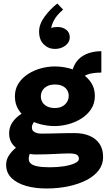

<svg xmlns="http://www.w3.org/2000/svg" viewBox="-20 -862 618 1095"><path d="M245 213Q180 213 128 198Q76 183 45.5 153Q15 123 15 78Q15 48 31.5 23.5Q48 -1 71.5 -20Q95 -39 116 -52L177 -20Q167 -14 155.5 4Q144 22 144 45Q144 61 156.5 71.5Q169 82 196 87Q223 92 265 92Q308 92 345.5 86Q383 80 406.5 69Q430 58 430 44Q430 26 416 19.5Q402 13 373 13Q355 13 335.5 14Q316 15 293.5 16Q271 17 244 18Q217 19 184 19Q147 19 112 5Q77 -9 54.5 -35.5Q32 -62 32 -100Q32 -137 51 -164.5Q70 -192 99.5 -211Q129 -230 160 -240L213 -199Q200 -193 188.5 -182.5Q177 -172 169.5 -160Q162 -148 162 -136Q162 -121 170.5 -113.5Q179 -106 191 -103Q203 -100 215 -100Q240 -100 261.5 -100.5Q283 -101 304.5 -101.5Q326 -102 350.5 -102.5Q375 -103 406 -103Q454 -103 490.5 -87.5Q527 -72 547.5 -42Q568 -12 568 34Q568 76 543 109Q518 142 473.5 165Q429 188 370.5 200.5Q312 213 245 213ZM292 -143Q251 -143 210.5 -153.5Q170 -164 137 -185Q104 -206 84.5 -238Q65 -270 65 -312Q65 -355 86 -387Q107 -419 141 -440.5Q175 -462 214.5 -472.5Q254 -483 292 -483Q334 -483 374.5 -472.5Q415 -462 448 -441Q481 -420 501 -388.5Q521 -357 521 -315Q521 -272 499.5 -239.5Q478 -207 443.5 -185.5Q409 -164 369 -153.5Q329 -143 292 -143ZM293 -246Q318 -246 335.5 -255.5Q353 -265 362.5 -281Q372 -297 372 -315Q372 -333 363 -348Q354 -363 336.5 -371.5Q319 -380 293 -380Q267 -380 249 -370.5Q231 -361 222 -346Q213 -331 213 -312Q213 -294 222 -279Q231 -264 249 -255Q267 -246 293 -246ZM437 -407 389 -442Q395 -477 410.5 -501.5Q426 -526 449 -541Q472 -556 500 -563Q528 -570 558 -570V-448Q520 -448 489.5 -440.5Q459 -433 437 -407ZM203 -682Q203 -724 234 -766.5Q265 -809 307 -842L340 -807Q303 -776 287.5 -745.5Q272 -715 273 -701Q280 -706 289.5 -707Q299 -708 309 -708Q338 -708 358 -692Q378 -676 378 -649Q378 -621 353 -602Q328 -583 293 -583Q256 -583 229.5 -609Q203 -635 203 -682Z"/></svg>

Font: BioRhyme ExtraBold
Style: Regular
Weight: 800
Designer: Aoife Mooney
Foundry: Aoife Mooney Type
Version: Version 1.600;gftools[0.9.33]